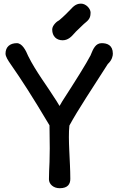

<svg xmlns="http://www.w3.org/2000/svg" viewBox="-20 -1001 639 1036"><path d="M244.1 -33.7C244.1 -7.8 267.6 14.6 302.2 14.6C347.2 14.6 359.4 -9.3 359.4 -35.6C359.4 -133.3 346.2 -248.5 354.5 -323.7C398.9 -406.2 482.4 -531.2 561.5 -655.3C585 -677.2 588.9 -699.7 588.9 -711.4C588.9 -758.3 557.1 -768.1 528.8 -768.1C496.6 -768.1 483.4 -739.3 469.7 -705.1H470.2C444.3 -655.3 388.7 -566.9 316.4 -455.1L301.3 -429.2L285.6 -455.1C233.4 -538.6 174.8 -612.8 132.3 -698.2C119.1 -730.5 99.1 -768.1 70.8 -768.1C34.7 -768.1 9.8 -748.5 9.8 -711.9C9.8 -696.3 22 -676.8 39.1 -652.3C93.8 -573.7 151.9 -484.9 247.1 -324.7C251.5 -113.8 244.1 -105 244.1 -33.7ZM317.9 -783.7C346.7 -783.7 365.2 -802.7 380.9 -820.8C385.7 -826.2 392.6 -834 397.9 -838.4C424.8 -863.3 425.8 -866.7 443.4 -880.9C465.3 -898.4 468.3 -913.1 468.8 -932.6C468.8 -954.6 443.8 -981.4 417 -981.4C403.8 -981.4 385.7 -978 365.2 -954.6C350.1 -938.5 322.3 -910.6 299.3 -891.6C288.6 -887.2 261.7 -864.7 261.7 -841.8C261.7 -804.7 285.2 -783.7 317.9 -783.7Z"/></svg>

Font: Autour One
Style: Regular
Weight: 400
Designer: Eben Sorkin
Foundry: Eben Sorkin
Version: Version 1.002